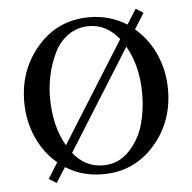

<svg xmlns="http://www.w3.org/2000/svg" viewBox="-48 -660 738 737"><g transform="rotate(-5 320.5 -292.0)"><path d="M432 -501Q384 -561 317 -561Q272 -561 237.5 -537Q203 -513 183.5 -473.5Q164 -434 154 -390Q144 -346 144 -300Q144 -191 189 -113ZM453 -470 210 -82Q256 -24 325 -24Q384 -24 424.5 -66Q465 -108 481.5 -164.5Q498 -221 498 -284Q498 -392 453 -470ZM44 -292Q44 -417 122 -506Q200 -595 321 -595Q400 -595 465 -554L501 -612L530 -594L492 -533Q542 -491 570 -428Q598 -365 598 -292Q598 -167 519.5 -78.5Q441 10 321 10Q241 10 178 -30L141 28L112 10L150 -51Q100 -93 72 -156Q44 -219 44 -292Z"/></g></svg>

Font: Judson
Style: Regular
Weight: 400
Version: Version 20110429